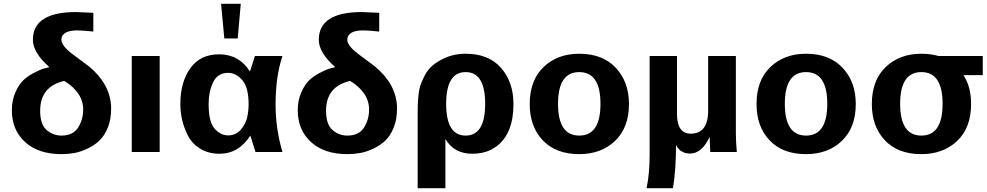

<svg xmlns="http://www.w3.org/2000/svg" viewBox="-20 -795 5159 1004"><path d="M238 -444Q152 -520 152 -587Q152 -732 378 -732L467 -728H468V-630Q412 -636 384 -636Q316 -636 303 -601L301 -588Q301 -556 358 -513L445 -448Q555 -357 561 -239V-225Q561 -171 544 -128.5Q527 -86 500.5 -60.5Q474 -35 438 -18Q402 -1 369 5Q336 11 301 11Q181 11 111.5 -52Q42 -115 42 -219Q42 -270 60 -311Q78 -352 100.5 -374Q123 -396 155.5 -413Q188 -430 204 -435Q220 -440 238 -444ZM301 -86Q362 -86 388.5 -128Q415 -170 415 -222Q415 -311 316 -372Q190 -343 190 -216Q190 -144 224 -115Q258 -86 301 -86Z M815 0H669V-502H815Z M1239 -775 1223 -594H1153L1136 -775ZM923 -251Q923 -365 975 -438Q1027 -511 1126 -511Q1230 -511 1287 -421L1313 -502H1457Q1421 -394 1421 -249Q1421 -122 1457 0H1316L1289 -86Q1228 9 1128 9Q1070 9 1027.5 -17Q985 -43 963.5 -84.5Q942 -126 932.5 -167.5Q923 -209 923 -251ZM1280 -250Q1280 -338 1247 -376Q1214 -414 1173 -414Q1118 -414 1094.5 -365Q1071 -316 1071 -250Q1071 -158 1102 -122.5Q1133 -87 1173 -87Q1213 -87 1238.5 -116Q1264 -145 1272 -179Q1280 -213 1280 -250Z M1733 -444Q1647 -520 1647 -587Q1647 -732 1873 -732L1962 -728H1963V-630Q1907 -636 1879 -636Q1811 -636 1798 -601L1796 -588Q1796 -556 1853 -513L1940 -448Q2050 -357 2056 -239V-225Q2056 -171 2039 -128.5Q2022 -86 1995.5 -60.5Q1969 -35 1933 -18Q1897 -1 1864 5Q1831 11 1796 11Q1676 11 1606.5 -52Q1537 -115 1537 -219Q1537 -270 1555 -311Q1573 -352 1595.5 -374Q1618 -396 1650.5 -413Q1683 -430 1699 -435Q1715 -440 1733 -444ZM1796 -86Q1857 -86 1883.5 -128Q1910 -170 1910 -222Q1910 -311 1811 -372Q1685 -343 1685 -216Q1685 -144 1719 -115Q1753 -86 1796 -86Z M2415 -514Q2535 -514 2600 -440Q2665 -366 2665 -251Q2665 -97 2577 -30L2548 -12Q2505 9 2449 9Q2355 9 2309 -68V189H2164V-191Q2164 -227 2164.5 -245.5Q2165 -264 2168.5 -298.5Q2172 -333 2180.5 -355Q2189 -377 2203 -404Q2217 -431 2241 -451.5Q2265 -472 2298 -488Q2351 -514 2415 -514ZM2415 -86Q2517 -86 2517 -252Q2517 -418 2415 -418Q2313 -418 2313 -252Q2313 -86 2415 -86Z M3009 -514Q3131 -514 3200 -440.5Q3269 -367 3269 -251Q3269 -128 3196.5 -58.5Q3124 11 3009 11Q2887 11 2818.5 -61Q2750 -133 2750 -251Q2750 -375 2822.5 -444.5Q2895 -514 3009 -514ZM2898 -252Q2898 -86 3009 -86Q3120 -86 3120 -252Q3120 -418 3009 -418Q2898 -418 2898 -252Z M3520 -200Q3520 -96 3592 -96Q3678 -96 3683 -205V-502H3828V-97Q3828 -53 3833 0H3694L3691 -79Q3650 8 3588 8Q3579 8 3570.5 6.5Q3562 5 3555.5 2Q3549 -1 3543.5 -4Q3538 -7 3534 -11Q3530 -15 3526.5 -19Q3523 -23 3521 -26.5Q3519 -30 3517.5 -32.5Q3516 -35 3515 -37V-39Q3515 94 3499 189H3361Q3377 114 3377 18V-502H3520Z M4195 -514Q4317 -514 4386 -440.5Q4455 -367 4455 -251Q4455 -128 4382.5 -58.5Q4310 11 4195 11Q4073 11 4004.5 -61Q3936 -133 3936 -251Q3936 -375 4008.5 -444.5Q4081 -514 4195 -514ZM4084 -252Q4084 -86 4195 -86Q4306 -86 4306 -252Q4306 -418 4195 -418Q4084 -418 4084 -252Z M4798 -514Q4825 -514 4845.5 -511Q4866 -508 4876 -505Q4886 -502 4888 -502H5119V-402H5018Q5058 -342 5058 -251Q5058 -127 4985 -58Q4912 11 4798 11Q4676 11 4607.5 -61Q4539 -133 4539 -251Q4539 -375 4611.5 -444.5Q4684 -514 4798 -514ZM4687 -252Q4687 -86 4798 -86Q4909 -86 4909 -252Q4909 -418 4798 -418Q4687 -418 4687 -252Z"/></svg>

Font: cwTeXHei
Style: Medium
Weight: 500
Version: Version 1.17